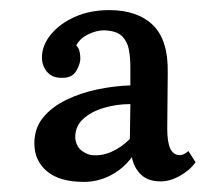

<svg xmlns="http://www.w3.org/2000/svg" viewBox="-20 -736 441 380"><path d="M146 -376Q98 -376 73 -397Q48 -418 48 -452Q48 -482 65 -503Q82 -524 110.5 -538Q139 -552 172.5 -559Q206 -566 238 -567V-604Q238 -622 235 -638Q232 -654 221.5 -664.5Q211 -675 186 -676Q171 -676 154.5 -668Q138 -660 131 -646Q136 -641 137.5 -634Q139 -627 139 -620Q139 -609 130.5 -595Q122 -581 101 -582Q83 -582 73 -594Q63 -606 63 -622Q63 -646 80.5 -667.5Q98 -689 128 -702.5Q158 -716 196 -716Q252 -716 282.5 -686.5Q313 -657 312 -593Q312 -566 311.5 -537Q311 -508 311 -481Q311 -455 317 -442Q323 -429 336 -429Q340 -429 344 -431Q348 -433 353 -437L367 -415Q357 -400 337 -388.5Q317 -377 298 -377Q273 -377 259 -390.5Q245 -404 241 -425Q224 -402 199 -389Q174 -376 146 -376ZM162 -429Q181 -427 200.5 -435.5Q220 -444 237 -461Q237 -473 237.5 -491.5Q238 -510 238 -530Q211 -530 185.5 -522.5Q160 -515 144 -500Q128 -485 129 -462Q131 -446 141.5 -438Q152 -430 162 -429Z"/></svg>

Font: Lora Medium
Style: Regular
Weight: 500
Designer: Olga Karpushina, Alexei Vanyashin (Cyrillic)
Foundry: Cyreal
Version: Version 3.004